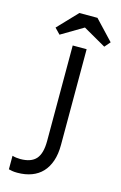

<svg xmlns="http://www.w3.org/2000/svg" viewBox="-132 -926 619 986"><g transform="rotate(15 178.0 -432.5)"><path d="M66 5Q108 5 141.5 -7.5Q175 -20 198 -44.5Q221 -69 233.5 -105.5Q246 -142 246 -191V-700H172V-192Q172 -126 146 -96.5Q120 -67 62 -67Q52 -67 40.5 -68.5Q29 -70 20 -73V-1Q28 1 38.5 3Q49 5 66 5ZM162 -870 63 -766 92 -736 247 -828 171 -827 330 -736 356 -766 258 -870Z"/></g></svg>

Font: Tilda Sans VF
Style: Regular
Weight: 400
Designer: ParaType Ltd
Foundry: ParaType Ltd
Version: Version 1.010